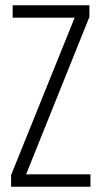

<svg xmlns="http://www.w3.org/2000/svg" viewBox="-20 -708 385 728"><path d="M22 0V-44L263 -641H28V-688H319V-644L79 -47H323V0Z"/></svg>

Font: Saira ExtraCondensed Light
Style: Regular
Weight: 300
Width: 2
Designer: Hector Gatti with collaboration of the Omnibus-Type team
Foundry: Omnibus-Type
Version: Version 1.101